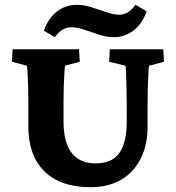

<svg xmlns="http://www.w3.org/2000/svg" viewBox="-20 -781 741 810"><path d="M33.2 -573.2H313.5L316.4 -520.5L253.9 -503.9Q252.9 -492.2 251.5 -468.8Q250 -445.3 249 -415.5Q248 -385.7 248 -351.6V-266.6Q248 -210.9 262.7 -171.9Q277.3 -132.8 307.6 -112.3Q337.9 -91.8 382.8 -91.8Q429.7 -91.8 458.5 -111.3Q487.3 -130.9 501 -169.9Q514.6 -209 514.6 -265.6V-334Q514.6 -373 513.7 -410.6Q512.7 -448.2 511.7 -474.6Q510.7 -501 508.8 -503.9L440.4 -520.5L443.4 -573.2H668.9L671.9 -520.5L609.4 -503.9Q607.4 -501 606 -474.6Q604.5 -448.2 603.5 -410.6Q602.5 -373 602.5 -334V-245.1Q602.5 -169.9 573.7 -112.3Q544.9 -54.7 491.2 -22.9Q437.5 8.8 362.3 8.8Q235.4 8.8 167.5 -58.1Q99.6 -125 99.6 -248V-351.6Q99.6 -388.7 98.6 -421.9Q97.7 -455.1 96.2 -477.5Q94.7 -500 92.8 -503.9L30.3 -520.5ZM551.8 -760.7 598.6 -733.4Q581.1 -681.6 543.9 -652.8Q506.8 -624 459 -624Q431.6 -624 398.4 -634.8Q365.2 -645.5 334.5 -655.8Q303.7 -666 282.2 -666Q261.7 -666 244.6 -656.2Q227.5 -646.5 211.9 -624L165 -651.4Q183.6 -704.1 220.2 -732.4Q256.8 -760.7 304.7 -760.7Q333 -760.7 365.7 -750.5Q398.4 -740.2 429.7 -729.5Q460.9 -718.8 481.4 -718.8Q502 -718.8 519 -729Q536.1 -739.3 551.8 -760.7Z"/></svg>

Font: Crimson Pro ExtraBold
Style: Regular
Weight: 800
Designer: Jacques Le Bailly
Foundry: Baron von Fonthausen
Version: Version 1.003